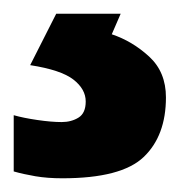

<svg xmlns="http://www.w3.org/2000/svg" viewBox="-38 -20 263 280"><path d="M204 122Q204 178 171.5 209Q139 240 53 240Q31 240 13.5 237Q-4 234 -18 230V148Q-4 152 16.5 155Q37 158 52 158Q66 158 76.5 151.5Q87 145 87 128Q87 110 69 96Q51 82 6 75L44 0H138L125 30Q155 40 179.5 62.5Q204 85 204 122Z"/></svg>

Font: Noto Sans Tangsa
Style: Bold
Weight: 700
Version: Version 1.504